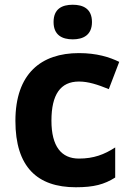

<svg xmlns="http://www.w3.org/2000/svg" viewBox="-20 -780 554 810"><path d="M287 -760C242 -760 206 -743 206 -687C206 -632 242 -614 287 -614C331 -614 368 -632 368 -687C368 -743 331 -760 287 -760ZM300 10C376 10 420 -2 466 -31V-158C420 -128 375 -111 313 -111C239 -111 197 -162 197 -271C197 -381 235 -436 313 -436C353 -436 392 -423 439 -404L483 -519C442 -539 388 -556 313 -556C154 -556 45 -470 45 -270C45 -76 137 10 300 10Z"/></svg>

Font: Noto Sans Adlam
Style: Bold
Weight: 700
Designer: Mark Jamra, Neil Patel
Foundry: JamraPatel LLC
Version: Version 3.001